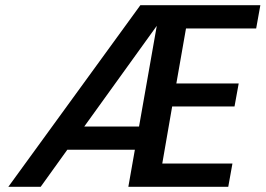

<svg xmlns="http://www.w3.org/2000/svg" viewBox="-20 -716 1018 736"><path d="M693 -607 656 -396H895L879 -308H640L602 -89H871L855 0H472L497 -142H238L136 0H12L518 -696H978L962 -607ZM513 -231 581 -617 303 -231Z"/></svg>

Font: Fz Poppins Med
Style: Italic
Weight: 500
Italic angle: -10°
Designer: Ninad Kale (Devanagari), Jonny Pinhorn (Latin)
Foundry: Indian Type Foundry
Version: Vit hóa bi Vntype.Com & FontZin.Com